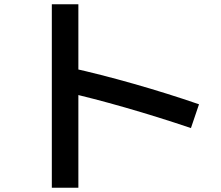

<svg xmlns="http://www.w3.org/2000/svg" viewBox="-20 -812 1040 904"><path d="M879 -209Q722 -262 568.5 -306Q415 -350 279 -381L309 -494Q453 -462 611 -417Q769 -372 917 -321ZM224 72V-792H349V72Z"/></svg>

Font: M PLUS 2 SemiBold
Style: Regular
Weight: 600
Designer: Coji Morishita
Foundry: UNDERFOREST DESIGN
Version: Version 1.001